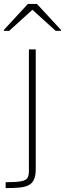

<svg xmlns="http://www.w3.org/2000/svg" viewBox="-32 -763 332 983"><path d="M-3 200V170Q51 170 76.5 165Q102 160 109 147.5Q116 135 116 113V-510H151V103Q151 137 141.5 157Q132 177 113 186Q94 195 65 197.5Q36 200 -3 200ZM-12 -605V-610L111 -743H157L280 -610V-605H253L134 -713L15 -605Z"/></svg>

Font: Saira Expanded Thin
Style: Regular
Weight: 250
Width: 7
Designer: Hector Gatti with collaboration of the Omnibus-Type team
Foundry: Omnibus-Type
Version: Version 1.101